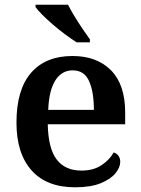

<svg xmlns="http://www.w3.org/2000/svg" viewBox="-20 -786 598 816"><path d="M299 10Q178 10 114 -62Q50 -134 50 -265Q50 -405 112 -476.5Q174 -548 288 -548Q392 -548 452 -487Q512 -426 512 -308V-258H183Q185 -155 221 -108Q257 -61 326 -61Q377 -61 411.5 -84Q446 -107 463 -138Q475 -135 483 -124.5Q491 -114 491 -98Q491 -75 471 -50Q451 -25 408.5 -7.5Q366 10 299 10ZM379 -319Q379 -396 358.5 -441.5Q338 -487 289 -487Q242 -487 215 -444Q188 -401 185 -319ZM306 -606Q284 -620 257.5 -639.5Q231 -659 205.5 -681Q180 -703 160 -723Q140 -743 131 -756V-766H269Q280 -744 296.5 -717Q313 -690 330.5 -664Q348 -638 362 -619V-606Z"/></svg>

Font: Noto Serif Malayalam SemiBold
Style: Regular
Weight: 600
Designer: Indian type Foundry, Jelle Bosma, Monotype Design Team
Foundry: Monotype Imaging Inc.
Version: Version 2.104; ttfautohint (v1.8.4.7-5d5b)